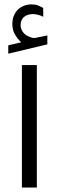

<svg xmlns="http://www.w3.org/2000/svg" viewBox="-20 -854 267 873"><path d="M76.2 -661.6Q59.6 -677.7 47.9 -697.5Q36.1 -717.3 36.1 -745.6Q36.1 -763.7 41.3 -778.1Q46.4 -792.5 55.2 -803.7Q67.4 -818.4 85.2 -826.2Q103 -834 121.6 -834Q140.1 -834 151.9 -829.6Q163.6 -825.2 176.3 -817.9L176.8 -777.8Q151.9 -790 128.4 -790Q119.1 -790 107.9 -786.9Q96.7 -783.7 87.9 -775.9Q81.5 -770 77.6 -761Q73.7 -752 73.7 -739.3Q73.7 -721.7 85.7 -706.3Q97.7 -690.9 122.6 -683.6Q124.5 -683.1 127.4 -682.1Q130.4 -681.2 134.3 -681.2Q137.7 -681.2 140.1 -681.6L195.3 -692.9V-652.3L17.6 -609.9V-647.9ZM79.6 -558.2H147.5V-1.4H79.6Z"/></svg>

Font: Vazir Light UI
Style: Light-UI
Weight: 300
Designer: Saber Rastikerdar
Foundry: Saber Rastikerdar
Version: Version 30.0.0